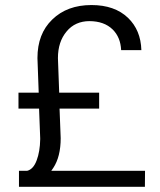

<svg xmlns="http://www.w3.org/2000/svg" viewBox="-20 -733 621 746"><path d="M211.4 -311H365.2V-373H210L205.1 -507.3C205.1 -549.8 216.3 -584 238.8 -610.8C260.7 -637.7 291.5 -650.9 327.1 -650.9C365.2 -650.9 395.5 -640.1 417.5 -618.7C438 -598.6 449.2 -571.8 450.7 -538.1H529.3C527.8 -590.3 510.3 -631.8 477.5 -663.6C442.9 -696.8 395.5 -713.4 335.4 -713.4C272.5 -713.4 221.7 -694.8 183.1 -657.2C144.5 -620.1 125.5 -570.3 125.5 -507.3L130.4 -373H51.8V-311H131.8L136.2 -195.8V-191.9C135.7 -159.7 130.9 -132.3 122.6 -110.4C114.3 -87.4 101.6 -73.2 85.4 -69.3H53.7V-7.3H543L543.5 -69.3H179.2L187 -80.6C206.1 -109.4 215.8 -147.9 215.8 -196.3Z"/></svg>

Font: Shabnam Light
Style: Regular
Weight: 300
Foundry: DejaVu fonts team - Redesigned by Saber Rastikerdar - Based on Vazir font
Version: Version 5.0.1